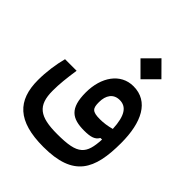

<svg xmlns="http://www.w3.org/2000/svg" viewBox="-217 -683 1020 1020"><g transform="rotate(45 293.0 -172.5)"><path d="M286.1 216.3C512.2 216.3 564 108.9 564 -90.3C564 -245.6 511.7 -350.6 397 -350.6C300.8 -350.6 240.7 -263.2 240.7 -147.9C240.7 -29.3 287.1 2 378.4 2C428.2 2 453.1 -6.8 466.8 -31.7L479 -32.2C476.1 24.9 467.3 61.5 441.4 84C414.1 108.4 367.7 116.2 289.6 116.2C158.2 116.2 109.9 81.5 109.9 -30.3C109.9 -81.1 115.2 -127 125 -194.8H38.1C23.9 -140.6 14.6 -76.7 14.6 -14.6C14.6 137.2 91.3 216.3 286.1 216.3ZM479.5 -112.3C450.2 -104 420.9 -100.1 394.5 -100.1C335.9 -100.1 326.7 -114.7 326.7 -161.1C326.7 -212.4 350.6 -247.1 397 -247.1C446.3 -247.1 475.1 -209 479.5 -112.3ZM397 -402.8 475.6 -481.4 397 -560.5 318.4 -481.4Z"/></g></svg>

Font: Cascadia Code PL
Style: Regular
Weight: 400
Monospace: yes
Designer: Aaron Bell
Foundry: Saja Typeworks
Version: Version 2404.023